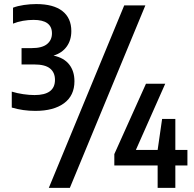

<svg xmlns="http://www.w3.org/2000/svg" viewBox="-20 -834 932 922"><path d="M149.5 -301.5Q90.5 -301.5 36.5 -317.5V-394Q62.5 -386 91.5 -381.8Q120.5 -377.5 146 -377.5Q244 -377.5 244 -450.5Q244 -486 220.2 -505.2Q196.5 -524.5 144 -524.5H83.5V-603H133Q182 -603 205.8 -622.2Q229.5 -641.5 229.5 -674Q229.5 -738.5 141 -738.5Q115.5 -738.5 90 -734Q64.5 -729.5 42.5 -720.5V-797Q64 -805.5 94.5 -810Q125 -814.5 154 -814.5Q236.5 -814.5 279.5 -781Q322.5 -747.5 322.5 -684.5Q322.5 -641 300.2 -610.2Q278 -579.5 237 -567Q287 -556.5 312.2 -524.5Q337.5 -492.5 337.5 -444Q337.5 -375 287.5 -338.2Q237.5 -301.5 149.5 -301.5ZM214.5 68 576.5 -808H678L315.5 68ZM529 -39.5V-94L681 -432H773.5L632.5 -114H737L758.5 -263H822V-114H880V-39.5H822V68H737V-39.5Z"/></svg>

Font: Encode Sans Condensed Condensed SemiBold
Style: Regular
Weight: 600
Width: 3
Designer: Multiple Designers
Foundry: Impallari Type
Version: Version 3.000; ttfautohint (v1.8.3) -l 8 -r 50 -G 200 -x 14 